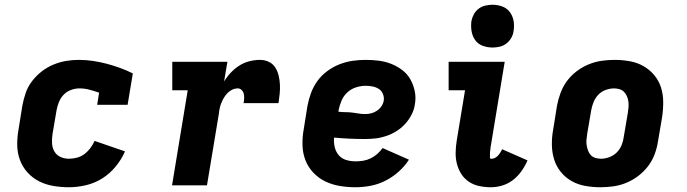

<svg xmlns="http://www.w3.org/2000/svg" viewBox="-20 -780 2890 808"><path d="M270 8Q237 8 204.5 2.5Q172 -3 144.5 -17Q117 -31 96 -54Q75 -77 64 -106.5Q53 -136 52.5 -169Q52 -202 58 -235L74 -335Q79 -362 88 -388.5Q97 -415 114.5 -438Q132 -461 155 -479Q178 -497 204.5 -508Q231 -519 258 -523.5Q285 -528 311 -528Q342 -528 372 -523.5Q402 -519 430 -511.5Q458 -504 485.5 -494Q513 -484 539 -471L517 -339H389L397 -390Q377 -397 356.5 -402.5Q336 -408 314 -408Q297 -408 279 -401.5Q261 -395 248 -381.5Q235 -368 228 -350.5Q221 -333 218 -316L201 -216Q198 -196 199 -177Q200 -158 209 -142.5Q218 -127 234.5 -119.5Q251 -112 270 -112Q287 -112 304 -116.5Q321 -121 335 -131.5Q349 -142 360 -156.5Q371 -171 378 -187L506 -143Q492 -110 467 -79.5Q442 -49 410 -29Q378 -9 341.5 -0.5Q305 8 270 8Z M704 0 770 -400H705V-520H937L923 -437Q935 -457 951.5 -474.5Q968 -492 988 -504.5Q1008 -517 1030.5 -522.5Q1053 -528 1074 -528Q1094 -528 1111 -520Q1128 -512 1138 -496.5Q1148 -481 1152.5 -462.5Q1157 -444 1158 -424.5Q1159 -405 1157 -385.5Q1155 -366 1152 -346H1005Q1007 -356 1007.5 -366Q1008 -376 1006 -385Q1004 -394 997 -401Q990 -408 981 -408Q969 -408 958 -403Q947 -398 938 -389Q929 -380 922.5 -369Q916 -358 911.5 -347Q907 -336 904.5 -324Q902 -312 901 -301L851 0Z M1476 8Q1442 8 1409.5 2.5Q1377 -3 1349 -16.5Q1321 -30 1299 -53Q1277 -76 1265.5 -105.5Q1254 -135 1253 -168.5Q1252 -202 1258 -235L1274 -335Q1279 -362 1289 -389Q1299 -416 1316 -439.5Q1333 -463 1357.5 -481Q1382 -499 1409 -509.5Q1436 -520 1463.5 -524Q1491 -528 1518 -528Q1547 -528 1574.5 -524.5Q1602 -521 1627 -511Q1652 -501 1673 -485Q1694 -469 1707 -446Q1720 -423 1725.5 -396Q1731 -369 1726 -341Q1723 -319 1712 -297.5Q1701 -276 1684.5 -258Q1668 -240 1647.5 -227.5Q1627 -215 1605 -207.5Q1583 -200 1560.5 -197.5Q1538 -195 1515 -195Q1483 -195 1450 -196.5Q1417 -198 1386 -201Q1384 -181 1388.5 -161.5Q1393 -142 1405 -127.5Q1417 -113 1436 -107Q1455 -101 1476 -101Q1492 -101 1508 -103.5Q1524 -106 1539.5 -113.5Q1555 -121 1567.5 -132Q1580 -143 1590 -157L1701 -108Q1683 -80 1657 -57Q1631 -34 1601 -19Q1571 -4 1539 2Q1507 8 1476 8ZM1516 -300Q1529 -300 1541.5 -303Q1554 -306 1565.5 -313.5Q1577 -321 1585 -332.5Q1593 -344 1595 -357Q1597 -371 1591.5 -384.5Q1586 -398 1574.5 -405.5Q1563 -413 1548.5 -416Q1534 -419 1519 -419Q1499 -419 1478.5 -412.5Q1458 -406 1442 -391.5Q1426 -377 1417.5 -357Q1409 -337 1405 -317L1404 -310Q1418 -308 1432.5 -308Q1447 -308 1460.5 -306.5Q1474 -305 1488 -302.5Q1502 -300 1516 -300Z M2046 8Q2021 8 1997 3Q1973 -2 1953.5 -15Q1934 -28 1921.5 -47.5Q1909 -67 1903 -90Q1897 -113 1897.5 -138Q1898 -163 1902 -188L1937 -400H1868V-520H2104L2046 -169Q2045 -165 2044.5 -161Q2044 -157 2044 -153.5Q2044 -150 2043 -146.5Q2042 -143 2042 -139Q2042 -135 2042 -131.5Q2042 -128 2042 -124Q2042 -120 2042 -116Q2042 -112 2046 -112H2049Q2056 -112 2063 -115.5Q2070 -119 2075.5 -125Q2081 -131 2085.5 -138Q2090 -145 2093 -152L2200 -105Q2190 -82 2175 -60.5Q2160 -39 2139.5 -23Q2119 -7 2094.5 0.5Q2070 8 2046 8ZM2053 -580Q2031 -580 2011 -587.5Q1991 -595 1979.5 -611.5Q1968 -628 1964.5 -649Q1961 -670 1964 -692Q1967 -707 1974.5 -720.5Q1982 -734 1994.5 -743.5Q2007 -753 2022.5 -756.5Q2038 -760 2053 -760Q2075 -760 2094.5 -752.5Q2114 -745 2126 -728.5Q2138 -712 2141.5 -691Q2145 -670 2141 -648Q2139 -633 2131 -619.5Q2123 -606 2110.5 -596.5Q2098 -587 2083 -583.5Q2068 -580 2053 -580Z M2507 8Q2475 8 2443.5 2.5Q2412 -3 2385.5 -18Q2359 -33 2340 -56.5Q2321 -80 2312 -109Q2303 -138 2302.5 -170.5Q2302 -203 2308 -235L2324 -335Q2329 -362 2339 -389Q2349 -416 2366 -439Q2383 -462 2406.5 -480Q2430 -498 2457 -509Q2484 -520 2511 -524Q2538 -528 2566 -528Q2598 -528 2629.5 -522.5Q2661 -517 2687.5 -502Q2714 -487 2733.5 -463.5Q2753 -440 2762 -411Q2771 -382 2771 -349.5Q2771 -317 2766 -285L2749 -185Q2745 -158 2735 -131Q2725 -104 2707.5 -81Q2690 -58 2666.5 -40Q2643 -22 2616.5 -11Q2590 0 2562.5 4Q2535 8 2507 8ZM2509 -112Q2526 -112 2544 -118.5Q2562 -125 2575.5 -138.5Q2589 -152 2596 -169.5Q2603 -187 2605 -204L2622 -304Q2624 -316 2625 -328.5Q2626 -341 2624.5 -352.5Q2623 -364 2618.5 -374.5Q2614 -385 2606.5 -393Q2599 -401 2587.5 -404.5Q2576 -408 2564 -408Q2547 -408 2529 -401.5Q2511 -395 2498 -381.5Q2485 -368 2478 -350.5Q2471 -333 2468 -316L2451 -216Q2449 -204 2448 -191.5Q2447 -179 2449 -167.5Q2451 -156 2455 -145.5Q2459 -135 2466.5 -127Q2474 -119 2485.5 -115.5Q2497 -112 2509 -112Z"/></svg>

Font: Iosevka Etoile Heavy
Style: Italic
Weight: 900
Italic angle: -9°
Designer: Belleve Invis
Foundry: Belleve Invis
Version: Version 22.1.2; ttfautohint (v1.8.4)